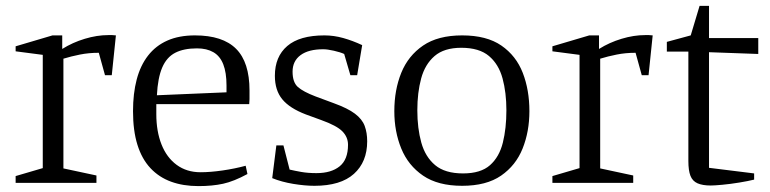

<svg xmlns="http://www.w3.org/2000/svg" viewBox="-20 -620 2612 651"><path d="M33 0V-23L125 -50V-434L33 -446V-463L158 -500H191V-454Q226 -476 267.5 -488.5Q309 -501 347 -501Q355 -501 360.5 -501Q366 -501 373 -500L359 -365H336L315 -441Q281 -441 251 -435Q221 -429 195 -421V-49L307 -25V0Z M653 11Q601 11 560 -4Q519 -19 490 -50Q461 -81 446 -129Q431 -177 431 -243Q431 -303 443.5 -350.5Q456 -398 482 -431.5Q508 -465 547.5 -482.5Q587 -500 641 -500Q735 -500 780.5 -454.5Q826 -409 826 -313Q826 -305 826 -298Q826 -291 826 -284Q826 -277 825 -267H510V-233Q510 -175 527.5 -130.5Q545 -86 579 -61Q613 -36 660 -36Q693 -36 734.5 -42Q776 -48 813 -58L819 -30Q773 -5 736.5 3Q700 11 653 11ZM512 -297 748 -307V-330Q748 -374 737 -402Q726 -430 703.5 -443Q681 -456 648 -456Q603 -456 574 -441Q545 -426 530 -391Q515 -356 512 -297Z M1046 10Q1014 10 974.5 3.5Q935 -3 903 -16L917 -127H941L962 -45Q979 -41 1001.5 -37Q1024 -33 1053 -33Q1103 -33 1131.5 -56Q1160 -79 1160 -129Q1160 -155 1141 -174.5Q1122 -194 1069 -213L1017 -232Q962 -253 937 -283.5Q912 -314 912 -363Q912 -428 954 -464Q996 -500 1080 -500Q1112 -500 1144 -491Q1176 -482 1208 -467L1191 -365H1168L1147 -437Q1134 -443 1112 -448Q1090 -453 1076 -453Q1026 -453 999 -433Q972 -413 972 -377Q972 -341 990 -325Q1008 -309 1050 -293L1112 -270Q1159 -253 1183.5 -234.5Q1208 -216 1216.5 -193Q1225 -170 1225 -141Q1225 -71 1180 -30.5Q1135 10 1046 10Z M1547 10Q1465 10 1414.5 -24.5Q1364 -59 1340.5 -116.5Q1317 -174 1317 -243Q1317 -315 1340.5 -373Q1364 -431 1414.5 -465.5Q1465 -500 1547 -500Q1630 -500 1680 -465.5Q1730 -431 1752.5 -373Q1775 -315 1775 -243Q1775 -174 1752 -116.5Q1729 -59 1679 -24.5Q1629 10 1547 10ZM1550 -32Q1610 -32 1641.5 -60Q1673 -88 1685 -136.5Q1697 -185 1697 -246Q1697 -306 1684 -354Q1671 -402 1638 -430Q1605 -458 1544 -458Q1486 -458 1453.5 -430Q1421 -402 1408 -354Q1395 -306 1395 -246Q1395 -185 1408.5 -136.5Q1422 -88 1455.5 -60Q1489 -32 1550 -32Z M1853 0V-23L1945 -50V-434L1853 -446V-463L1978 -500H2011V-454Q2046 -476 2087.5 -488.5Q2129 -501 2167 -501Q2175 -501 2180.5 -501Q2186 -501 2193 -500L2179 -365H2156L2135 -441Q2101 -441 2071 -435Q2041 -429 2015 -421V-49L2127 -25V0Z M2390 9Q2362 9 2345 1.5Q2328 -6 2321 -24Q2314 -42 2314 -74V-445H2241V-478L2322 -500L2352 -600H2384V-491H2551V-437L2384 -443V-51L2537 -32V-11Q2517 -6 2486.5 -1Q2456 4 2429 6.5Q2402 9 2390 9Z"/></svg>

Font: Manuale Light
Style: Regular
Weight: 300
Designer: Eduardo Tunni / Pablo Cosgaya
Foundry: Eduardo Tunni / Pablo Cosgaya
Version: Version 1.002